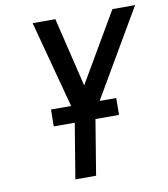

<svg xmlns="http://www.w3.org/2000/svg" viewBox="-82 -805 767 875"><g transform="rotate(-10 301.0 -367.5)"><path d="M196 0 245 -296 128 -735H233L310 -415L497 -735H602L339 -285L292 0ZM443 -255H141L142 -333H444Z"/></g></svg>

Font: Iosevka Custom Medium
Style: Italic
Weight: 500
Italic angle: -9°
Designer: Belleve Invis
Foundry: Belleve Invis
Version: Version 27.0.1